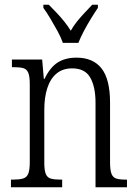

<svg xmlns="http://www.w3.org/2000/svg" viewBox="-20 -786 577 806"><path d="M26 0V-32H36Q61 -32 76.5 -36.5Q92 -41 98.5 -56.5Q105 -72 105 -105V-433Q105 -466 98.5 -481Q92 -496 77.5 -500Q63 -504 38 -504H30V-536H157L164 -455H167Q190 -503 222 -523.5Q254 -544 301 -544Q371 -544 406.5 -498.5Q442 -453 442 -355V-105Q442 -72 448 -56.5Q454 -41 468 -36.5Q482 -32 507 -32H513V0H381V-355Q381 -421 359 -460Q337 -499 283 -499Q243 -499 217 -477Q191 -455 178.5 -416Q166 -377 166 -326V-102Q166 -70 172.5 -55Q179 -40 194 -36Q209 -32 234 -32H241V0ZM244 -606Q236 -629 221.5 -655.5Q207 -682 191.5 -708Q176 -734 162 -753V-766H185Q203 -748 219 -731Q235 -714 249.5 -696Q264 -678 277 -657Q289 -678 303.5 -696Q318 -714 334 -731Q350 -748 367 -766H391V-753Q378 -734 362 -708Q346 -682 332 -655.5Q318 -629 309 -606Z"/></svg>

Font: Noto Serif Ethiopic Condensed Light
Style: Regular
Weight: 300
Width: 3
Designer: Monotype Design Team
Foundry: Monotype Imaging Inc.
Version: Version 2.102